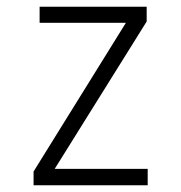

<svg xmlns="http://www.w3.org/2000/svg" viewBox="-20 -552 540 572"><path d="M80 0V-41L355 -484H98V-532H417V-488L143 -49H420V0Z"/></svg>

Font: Noto Sans Mono ExtraCondensed Light
Style: Regular
Weight: 300
Width: 2
Designer: Monotype Design Team
Foundry: Monotype Imaging Inc.
Version: Version 2.014; ttfautohint (v1.8.4.7-5d5b)